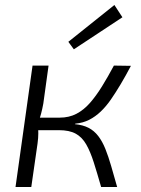

<svg xmlns="http://www.w3.org/2000/svg" viewBox="-20 -747 565 767"><path d="M503 -484Q482 -444 462 -410.5Q442 -377 423 -349.5Q404 -322 382.5 -301.5Q361 -281 336.5 -268.5Q312 -256 281 -253L279 -251Q311 -248 333.5 -236.5Q356 -225 372.5 -203.5Q389 -182 401 -152Q413 -122 424 -84Q435 -46 448 0H384Q368 -56 354.5 -98.5Q341 -141 324.5 -170Q308 -199 282.5 -213Q257 -227 215 -227L218 -277Q256 -277 285.5 -292.5Q315 -308 339.5 -336Q364 -364 387.5 -402Q411 -440 435 -485ZM174 -485 153 -333Q149 -311 144 -292.5Q139 -274 132 -252Q133 -233 133 -214.5Q133 -196 130 -174L105 0H42L110 -485ZM249 -277 243 -227H117L124 -277ZM437 -727 469 -678 275 -550 253 -580Z"/></svg>

Font: Exo 2 Light
Style: Italic
Weight: 300
Italic angle: -8°
Designer: Natanael Gama
Foundry: Natanael Gama
Version: Version 2.010